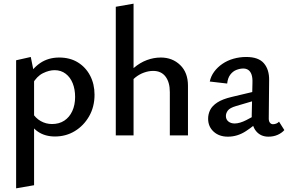

<svg xmlns="http://www.w3.org/2000/svg" viewBox="-20 -739 1574 1048"><path d="M280 6Q226 6 187.5 -20Q149 -46 131 -94L155 -125Q174 -94 202.5 -78Q231 -62 264 -62Q303 -62 331 -80.5Q359 -99 374.5 -132.5Q390 -166 390 -210Q390 -251 377 -284Q364 -317 338.5 -336.5Q313 -356 278 -356Q248 -356 214.5 -339.5Q181 -323 157 -281L121 -303Q155 -365 199.5 -395Q244 -425 303 -425Q362 -425 405 -398.5Q448 -372 472 -326Q496 -280 496 -222Q496 -156 466.5 -104.5Q437 -53 388.5 -23.5Q340 6 280 6ZM68 289V-410L148 -428L166 -339V272Z M907 0V-236Q907 -290 883.5 -321Q860 -352 816 -352Q792 -352 766.5 -343Q741 -334 719 -316.5Q697 -299 683 -272L650 -297Q677 -340 710.5 -368.5Q744 -397 781.5 -411Q819 -425 858 -425Q921 -425 963.5 -384Q1006 -343 1006 -271V0ZM612 0V-702L709 -719V0Z M1445 7Q1403 7 1378 -23Q1353 -53 1354 -110L1358 -287Q1359 -315 1353 -332Q1347 -349 1335.5 -357Q1324 -365 1308 -365Q1290 -365 1270.5 -357.5Q1251 -350 1237 -331.5Q1223 -313 1220 -283L1125 -294Q1131 -323 1149 -347.5Q1167 -372 1194 -390.5Q1221 -409 1254.5 -418.5Q1288 -428 1324 -428Q1391 -428 1420.5 -393.5Q1450 -359 1449 -301L1447 -92Q1447 -77 1453.5 -69Q1460 -61 1470 -61Q1479 -61 1488 -64.5Q1497 -68 1503 -75L1532 -29Q1518 -13 1495.5 -3Q1473 7 1445 7ZM1224 7Q1176 7 1146 -20.5Q1116 -48 1116 -91Q1116 -116 1127 -138.5Q1138 -161 1166 -179.5Q1194 -198 1245 -210L1409 -249L1414 -203L1268 -160Q1234 -150 1223.5 -135.5Q1213 -121 1213 -106Q1213 -87 1226.5 -76Q1240 -65 1261 -65Q1288 -65 1324.5 -83.5Q1361 -102 1406 -129L1412 -95Q1368 -53 1322 -23Q1276 7 1224 7Z"/></svg>

Font: Ysabeau Office SemiBold
Style: Regular
Weight: 600
Designer: Christian Thalmann (Catharsis Fonts)
Version: Version 2.001;gftools[0.9.30]; featfreeze: tnum,lnum,ss02